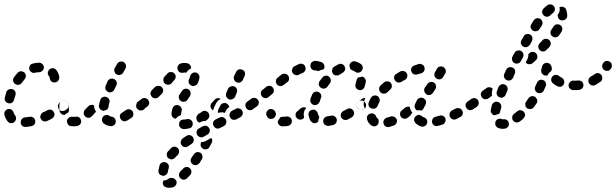

<svg xmlns="http://www.w3.org/2000/svg" viewBox="-24 -574 2907 906"><path d="M142 -5Q142 -9 139 -13Q137 -17 133 -19Q129 -22 125 -23Q121 -24 116 -23Q105 -21 94 -20Q90 -20 86 -18Q82 -16 79 -12Q76 -9 75 -4Q73 0 74 4Q74 14 81 20Q89 26 98 25Q111 24 125 21Q134 19 139 12Q144 4 142 -5ZM44 2Q47 -1 49 -5Q51 -9 52 -13Q52 -17 51 -22Q50 -26 47 -30Q43 -35 40 -43Q39 -48 36 -51Q33 -55 30 -57Q26 -59 21 -60Q17 -60 12 -59Q8 -58 5 -55Q1 -52 -1 -48Q-3 -44 -4 -40Q-4 -35 -3 -31Q2 -14 12 -1Q18 6 27 7Q36 8 44 2ZM230 -45Q228 -49 225 -52Q221 -54 217 -56Q213 -57 208 -57Q204 -56 200 -54Q190 -48 179 -44Q171 -40 168 -31Q164 -22 168 -14Q170 -10 173 -7Q177 -4 181 -2Q185 -1 189 -1Q194 -1 198 -3Q210 -8 221 -14Q229 -19 232 -28Q235 -37 230 -45ZM296 -90Q294 -94 290 -96Q286 -98 282 -99Q277 -100 273 -99Q269 -98 265 -95L259 -91Q255 -88 253 -85Q250 -81 249 -76Q249 -72 250 -68Q251 -63 253 -60Q256 -56 260 -53Q263 -51 268 -50Q272 -50 277 -51Q281 -52 285 -54L291 -59Q299 -64 300 -73Q302 -82 296 -90ZM15 -87Q20 -86 24 -86Q28 -87 32 -89Q36 -92 39 -95Q41 -99 42 -103Q45 -114 49 -125Q50 -129 50 -133Q50 -138 48 -142Q46 -146 42 -149Q39 -152 35 -153Q26 -156 18 -152Q9 -148 6 -140Q2 -127 -1 -114Q-4 -105 1 -97Q6 -89 15 -87ZM38 -192Q39 -188 41 -184Q44 -180 47 -178Q55 -172 64 -174Q73 -175 79 -183Q85 -192 92 -200Q98 -207 98 -216Q98 -225 91 -232Q88 -235 83 -236Q79 -238 75 -238Q70 -237 66 -236Q62 -234 59 -230Q50 -221 42 -209Q39 -205 38 -201Q37 -197 38 -192ZM228 -252Q219 -253 211 -248Q207 -245 205 -241Q203 -237 202 -233Q201 -229 202 -224Q203 -220 206 -216Q209 -213 210 -210Q210 -208 210 -207Q210 -207 211 -207Q211 -198 217 -191Q224 -185 233 -185Q242 -185 249 -191Q255 -198 256 -207Q256 -216 252 -225Q249 -234 242 -243Q237 -250 228 -252ZM117 -264Q114 -260 114 -256Q113 -251 114 -247Q117 -238 125 -233Q133 -228 142 -231Q151 -233 161 -233Q170 -234 177 -241Q183 -247 183 -257Q183 -261 181 -265Q179 -269 176 -272Q172 -275 168 -277Q164 -279 160 -278Q145 -278 131 -274Q126 -273 123 -271Q119 -268 117 -264Z M356 10Q361 2 358 -7Q357 -11 355 -15Q352 -18 348 -21Q344 -23 340 -24Q335 -24 331 -23Q328 -22 326 -23Q321 -23 318 -23Q309 -25 302 -19Q294 -14 292 -5Q291 4 296 12Q301 20 310 21Q317 22 326 22Q334 22 342 20Q351 18 356 10ZM513 17Q517 15 519 11Q522 7 522 3Q524 -6 518 -14Q513 -22 504 -23Q497 -24 493 -27Q486 -33 476 -31Q467 -30 462 -23Q459 -19 458 -15Q457 -10 457 -6Q458 -1 460 2Q462 6 466 9Q479 19 496 21Q501 22 505 21Q510 20 513 17ZM605 -31Q606 -36 605 -40Q604 -44 602 -48Q597 -56 588 -58Q579 -60 571 -55Q561 -49 553 -43Q549 -41 546 -38Q543 -34 542 -30Q541 -25 542 -21Q543 -16 545 -13Q547 -9 551 -6Q555 -3 559 -2Q563 -1 568 -2Q572 -3 576 -5Q585 -10 595 -17Q599 -20 602 -23Q604 -27 605 -31ZM429 -48Q429 -48 429 -48Q423 -56 421 -65Q420 -70 420 -76Q417 -78 414 -79Q411 -80 407 -79Q403 -79 399 -77Q395 -75 392 -72Q384 -63 377 -56Q371 -50 371 -40Q371 -31 378 -25Q381 -21 385 -20Q389 -18 394 -18Q398 -18 402 -20Q406 -22 409 -25Q417 -33 425 -42Q426 -43 427 -45Q428 -46 429 -48ZM257 -52Q256 -64 256 -77Q256 -86 262 -93Q269 -99 278 -100Q287 -99 294 -93Q301 -86 301 -77Q301 -66 301 -57Q302 -53 301 -50Q300 -46 298 -43Q293 -41 289 -38Q285 -35 282 -33Q282 -32 282 -32Q282 -32 281 -32Q272 -31 265 -37Q258 -43 257 -52ZM447 -61Q444 -65 443 -69Q442 -73 443 -78Q445 -89 449 -101Q450 -106 453 -109Q455 -113 459 -115Q463 -117 468 -118Q472 -118 476 -117Q485 -115 490 -107Q495 -98 492 -89Q489 -79 488 -70Q487 -65 484 -60Q480 -56 476 -54Q475 -54 473 -54Q469 -53 464 -51Q464 -51 463 -51Q462 -51 462 -52Q457 -52 453 -55Q450 -57 447 -61ZM661 -90Q659 -94 655 -96Q651 -98 647 -99Q642 -100 638 -99Q634 -98 630 -95L628 -94Q620 -88 619 -79Q617 -70 622 -62Q625 -59 629 -56Q632 -54 637 -53Q641 -52 646 -53Q650 -54 654 -57L656 -59Q664 -64 665 -73Q667 -82 661 -90ZM474 -153Q476 -149 479 -145Q482 -142 486 -140Q490 -138 494 -138Q499 -138 503 -140Q507 -141 510 -144Q514 -147 515 -151Q520 -161 525 -171Q529 -179 526 -188Q523 -197 514 -201Q506 -205 497 -202Q488 -199 484 -191Q479 -180 475 -170Q473 -166 473 -161Q472 -157 474 -153ZM526 -223Q530 -221 534 -220Q539 -219 543 -221Q547 -222 551 -224Q555 -227 557 -231L568 -250Q570 -254 571 -259Q571 -263 570 -267Q569 -272 566 -275Q564 -279 560 -281Q552 -286 543 -283Q534 -281 529 -273L518 -254Q513 -246 516 -237Q518 -228 526 -223Z M775 267Q778 267 781 266Q786 265 790 266Q795 266 798 269Q802 271 805 275Q808 278 809 282Q811 291 806 299Q801 307 792 310Q783 312 774 312Q768 312 763 311Q754 309 748 302Q743 294 745 285Q745 283 746 281Q746 279 747 278Q751 278 755 277Q764 275 771 270Q773 268 775 267ZM827 267Q827 267 827 267Q830 270 834 272Q838 274 843 274Q847 274 851 272Q856 270 859 267Q866 260 874 251Q880 244 879 235Q879 226 872 220Q865 213 855 214Q846 215 840 222Q833 229 827 235Q822 240 821 247Q820 254 822 260Q823 261 823 262Q825 264 827 267Q827 267 827 267ZM771 203Q770 201 768 199Q766 197 764 195Q762 194 760 193Q759 192 759 192Q758 192 758 192Q749 189 741 193Q732 197 729 206Q726 217 724 229Q722 238 727 246Q733 253 742 255Q751 257 759 251Q766 246 768 237Q769 228 772 220Q773 216 773 212Q773 207 771 203ZM885 201Q889 204 893 205Q898 206 902 205Q907 204 910 202Q914 199 917 196Q922 187 928 178Q933 171 931 162Q930 152 922 147Q918 145 914 144Q909 143 905 144Q900 145 897 148Q893 150 891 154Q885 162 880 170Q874 178 876 187Q878 196 885 201ZM815 125Q808 118 799 118Q790 118 783 125Q775 133 768 141Q762 148 763 157Q763 166 770 172Q777 178 787 178Q796 177 802 170Q808 163 815 157Q821 150 821 141Q821 131 815 125ZM923 114Q924 119 927 122Q930 126 934 128Q942 133 951 130Q960 128 964 120L974 102Q977 98 977 94Q978 89 977 85Q976 83 975 80Q974 78 972 77Q969 79 965 81L948 91Q940 95 932 96Q929 96 926 96L925 97Q923 101 923 106Q922 110 923 114ZM890 91Q891 87 890 82Q889 78 887 74Q882 66 873 64Q863 62 856 67Q847 73 838 79Q835 82 832 86Q830 89 829 94Q828 98 829 103Q830 107 833 111Q838 118 847 120Q856 121 864 116Q872 111 880 105Q884 103 886 99Q889 95 890 91ZM965 48Q967 44 966 39Q966 35 963 31Q959 23 950 20Q941 18 933 22L915 32Q911 34 908 37Q906 41 904 45Q903 49 904 54Q904 58 906 62Q911 70 920 73Q929 76 937 71L955 61Q958 59 961 56Q964 52 965 48ZM882 23Q887 15 885 6Q885 5 885 5Q885 4 885 4Q884 1 883 -1Q881 -3 880 -5Q878 -7 876 -8Q872 -11 868 -12Q863 -13 859 -12Q851 -10 844 -10H843Q839 -10 835 -9Q830 -7 827 -4Q824 -1 822 3Q821 8 821 12Q820 21 827 28Q834 35 843 35H844Q855 35 867 32Q877 31 882 23ZM1042 -10Q1040 -13 1036 -16Q1033 -19 1028 -21Q1024 -22 1020 -22Q1015 -21 1011 -19L993 -10Q985 -6 982 3Q979 12 984 20Q986 24 989 27Q993 30 997 32Q1001 33 1006 33Q1010 32 1014 30L1032 21Q1040 17 1043 8Q1046 -1 1042 -10ZM903 -21Q904 -26 906 -29Q909 -33 912 -36Q920 -40 928 -46Q935 -52 944 -51Q954 -49 959 -42Q962 -38 963 -34Q964 -30 964 -25Q963 -21 961 -17Q958 -13 955 -10Q950 -7 945 -3Q942 -3 938 -3Q930 -2 922 2L918 5Q914 3 911 1Q908 -1 906 -4Q904 -8 903 -12Q902 -17 903 -21ZM1119 -52Q1117 -56 1113 -58Q1109 -61 1105 -62Q1101 -64 1096 -63Q1092 -63 1088 -60L1070 -51Q1062 -46 1060 -37Q1057 -28 1062 -20Q1064 -16 1067 -13Q1071 -10 1075 -9Q1080 -8 1084 -9Q1088 -9 1092 -11L1110 -21Q1118 -26 1121 -35Q1123 -44 1119 -52ZM801 -76Q809 -80 818 -77Q822 -76 826 -73Q829 -70 831 -66Q833 -63 834 -58Q834 -54 833 -49Q831 -41 830 -35Q830 -34 830 -33Q830 -32 830 -31Q828 -30 827 -30Q818 -26 811 -20Q808 -17 806 -14Q797 -14 791 -21Q785 -28 785 -37Q786 -49 790 -62Q793 -71 801 -76ZM1005 -41Q1004 -45 1004 -49Q1005 -53 1006 -57L1015 -75Q1017 -79 1020 -82Q1024 -85 1028 -87Q1032 -88 1037 -88Q1041 -88 1045 -86Q1050 -83 1053 -79Q1057 -75 1058 -69Q1051 -65 1047 -59Q1041 -52 1038 -43Q1038 -42 1038 -41Q1036 -42 1035 -42Q1026 -45 1017 -44Q1011 -43 1005 -41ZM1018 -107Q1015 -109 1012 -110Q1008 -111 1004 -111Q1000 -111 996 -109Q992 -107 989 -104Q982 -96 976 -89Q972 -86 971 -82Q969 -78 969 -73Q969 -69 971 -65Q973 -61 976 -57Q977 -56 979 -55Q980 -54 982 -53Q983 -60 986 -67L995 -85Q999 -93 1005 -99Q1011 -104 1018 -107ZM1175 -90Q1173 -94 1169 -96Q1165 -98 1161 -99Q1157 -100 1152 -99Q1148 -98 1144 -95Q1136 -90 1134 -81Q1133 -71 1138 -64Q1143 -56 1153 -54Q1162 -53 1169 -58L1170 -59Q1178 -64 1179 -73Q1181 -82 1175 -90ZM675 -102Q673 -106 669 -108Q665 -111 661 -111Q656 -112 652 -111Q647 -110 644 -107Q636 -101 628 -95Q624 -93 622 -89Q620 -85 619 -81Q618 -77 619 -72Q620 -68 623 -64Q625 -60 629 -58Q633 -56 637 -55Q641 -54 646 -55Q650 -56 654 -59Q663 -65 671 -71Q678 -76 680 -86Q681 -95 675 -102ZM830 -97Q838 -92 847 -94Q856 -96 861 -104Q865 -110 872 -120Q877 -128 875 -137Q874 -146 866 -152Q858 -157 849 -155Q840 -153 835 -145Q828 -135 823 -128Q818 -120 820 -111Q822 -102 830 -97ZM1043 -119Q1045 -115 1048 -112Q1051 -108 1055 -106Q1063 -102 1072 -106Q1081 -109 1085 -117L1093 -136Q1097 -144 1094 -153Q1091 -162 1082 -166Q1074 -169 1065 -166Q1056 -163 1052 -155L1044 -136Q1042 -132 1042 -128Q1042 -123 1043 -119ZM739 -163Q736 -166 732 -168Q728 -169 723 -169Q719 -169 715 -168Q710 -166 707 -163Q700 -156 693 -149Q687 -143 686 -133Q686 -124 693 -117Q699 -110 708 -110Q718 -110 724 -116Q732 -124 739 -131Q746 -138 746 -147Q746 -156 739 -163ZM879 -170Q888 -166 896 -170Q905 -173 909 -181Q915 -194 917 -205Q919 -214 914 -222Q909 -230 899 -232Q890 -234 883 -228Q875 -223 873 -214Q872 -208 868 -200Q864 -191 867 -183Q871 -174 879 -170ZM803 -222Q801 -224 799 -227Q798 -228 797 -229Q790 -235 781 -234Q772 -234 766 -227Q761 -222 752 -212Q746 -205 747 -195Q747 -186 754 -180Q761 -174 771 -174Q780 -175 786 -182Q795 -192 799 -197Q804 -202 805 -209Q806 -216 803 -222ZM1080 -199Q1082 -195 1085 -191Q1088 -188 1092 -186Q1100 -182 1109 -185Q1118 -189 1122 -197L1130 -215Q1132 -219 1132 -224Q1133 -228 1131 -233Q1130 -237 1127 -240Q1124 -243 1119 -245Q1111 -249 1102 -246Q1094 -243 1090 -234L1081 -216Q1079 -212 1079 -208Q1079 -203 1080 -199ZM841 -231Q832 -229 824 -233Q816 -238 814 -247Q813 -252 813 -256Q814 -261 816 -264Q818 -268 822 -271Q826 -273 830 -275Q838 -277 846 -277Q852 -277 858 -276Q863 -275 866 -273Q870 -271 873 -267Q876 -264 877 -260Q878 -256 878 -251Q874 -250 870 -247Q862 -242 857 -234Q856 -233 855 -231Q855 -231 854 -231Q854 -231 853 -231Q850 -232 846 -232Q843 -232 841 -231Z M1303 -22Q1300 -21 1297 -19Q1297 -19 1297 -18Q1293 -10 1287 -3Q1287 -3 1287 -2Q1287 -1 1287 -1Q1286 9 1293 15Q1299 22 1308 22Q1311 22 1313 22Q1324 22 1336 20Q1340 19 1344 16Q1347 14 1350 10Q1352 6 1353 2Q1354 -2 1353 -7Q1351 -16 1343 -21Q1335 -26 1326 -24Q1319 -23 1313 -23Q1312 -22 1310 -23Q1306 -23 1303 -22ZM1562 6Q1565 2 1565 -3Q1566 -7 1565 -11Q1563 -21 1555 -25Q1547 -30 1538 -28Q1529 -26 1520 -25Q1511 -23 1505 -16Q1500 -8 1501 1Q1502 5 1504 9Q1506 13 1510 16Q1514 18 1518 19Q1522 21 1527 20Q1538 18 1548 16Q1553 15 1556 12Q1560 9 1562 6ZM1457 7Q1452 6 1449 3Q1445 1 1442 -3Q1435 -14 1432 -30Q1431 -34 1432 -39Q1433 -43 1435 -47Q1438 -51 1441 -53Q1445 -55 1450 -56Q1459 -58 1466 -53Q1474 -47 1476 -38Q1477 -32 1480 -28Q1481 -26 1481 -25Q1482 -23 1483 -22Q1481 -17 1480 -13Q1478 -7 1478 -1Q1477 0 1476 1Q1475 2 1474 3Q1470 6 1465 7Q1461 8 1457 7ZM1644 -51Q1639 -59 1630 -62Q1621 -64 1613 -59Q1604 -54 1596 -50Q1588 -46 1585 -37Q1582 -28 1586 -20Q1588 -16 1592 -13Q1595 -10 1599 -9Q1604 -7 1608 -8Q1613 -8 1617 -10Q1626 -15 1635 -20Q1643 -25 1646 -34Q1648 -43 1644 -51ZM1417 -59Q1419 -63 1421 -65Q1415 -69 1408 -68Q1401 -67 1395 -63Q1388 -56 1380 -50Q1376 -47 1374 -44Q1371 -40 1371 -35Q1370 -31 1371 -27Q1372 -22 1375 -19Q1378 -15 1381 -13Q1385 -10 1390 -10Q1394 -9 1398 -10Q1403 -11 1406 -14Q1409 -16 1411 -18Q1410 -22 1410 -26Q1408 -34 1410 -43Q1411 -52 1417 -59ZM1246 -58Q1237 -54 1234 -45Q1230 -37 1234 -28L1235 -27Q1238 -18 1247 -14Q1255 -11 1264 -15Q1268 -16 1271 -19Q1274 -23 1276 -27Q1278 -31 1278 -35Q1278 -40 1276 -44L1275 -46Q1272 -54 1263 -58Q1254 -61 1246 -58ZM1703 -73Q1704 -78 1703 -82Q1702 -86 1699 -90Q1694 -98 1685 -99Q1676 -101 1668 -95Q1660 -90 1659 -81Q1657 -71 1662 -64Q1668 -56 1677 -55Q1686 -53 1694 -58V-59Q1698 -61 1700 -65Q1702 -69 1703 -73ZM1197 -87Q1198 -91 1197 -95Q1195 -100 1193 -103Q1187 -111 1178 -112Q1169 -113 1161 -108Q1152 -101 1144 -95Q1140 -93 1138 -89Q1136 -85 1135 -81Q1134 -77 1135 -72Q1136 -68 1139 -64Q1144 -56 1153 -55Q1162 -53 1170 -59Q1179 -65 1188 -72Q1192 -75 1194 -78Q1196 -82 1197 -87ZM1476 -83Q1481 -87 1484 -93Q1487 -102 1490 -111Q1494 -119 1491 -128Q1487 -136 1479 -140Q1475 -142 1470 -142Q1466 -142 1461 -140Q1457 -139 1454 -136Q1451 -132 1449 -128Q1445 -118 1441 -108Q1440 -104 1440 -99Q1440 -95 1442 -91Q1444 -87 1447 -84Q1451 -81 1455 -79Q1455 -79 1455 -79Q1456 -79 1456 -79Q1459 -79 1462 -78Q1463 -78 1463 -78Q1470 -78 1476 -83ZM1263 -161Q1258 -169 1248 -169Q1239 -170 1232 -164L1215 -150Q1211 -148 1209 -144Q1207 -140 1207 -135Q1206 -131 1208 -127Q1209 -122 1212 -119Q1218 -112 1227 -111Q1236 -110 1243 -116L1260 -130Q1268 -136 1268 -145Q1269 -154 1263 -161ZM1698 -203Q1696 -207 1692 -210Q1688 -212 1684 -213Q1677 -209 1669 -209Q1668 -209 1667 -209Q1663 -206 1661 -202Q1659 -199 1658 -194Q1656 -186 1654 -178Q1651 -169 1655 -161Q1659 -153 1668 -150Q1677 -147 1685 -151Q1693 -155 1696 -164Q1700 -175 1702 -187Q1703 -191 1702 -195Q1701 -200 1698 -203ZM1480 -175Q1481 -170 1484 -166Q1486 -163 1490 -160Q1497 -155 1506 -156Q1516 -158 1521 -165Q1526 -173 1532 -180Q1538 -187 1537 -197Q1536 -206 1529 -212Q1522 -218 1513 -217Q1504 -216 1498 -209Q1491 -201 1484 -191Q1482 -188 1481 -183Q1480 -179 1480 -175ZM1336 -217Q1330 -225 1321 -226Q1312 -227 1304 -222Q1296 -216 1287 -208Q1283 -206 1281 -202Q1278 -198 1278 -193Q1277 -189 1278 -185Q1280 -180 1282 -177Q1288 -169 1297 -168Q1307 -167 1314 -173Q1323 -180 1331 -186Q1339 -191 1340 -200Q1341 -210 1336 -217ZM1543 -244Q1544 -249 1546 -253Q1549 -256 1552 -259Q1562 -265 1572 -270Q1580 -275 1589 -272Q1598 -269 1602 -261Q1604 -257 1605 -252Q1605 -248 1604 -243Q1602 -239 1599 -236Q1596 -232 1592 -230Q1585 -226 1577 -221Q1571 -217 1562 -218Q1554 -218 1549 -224Q1548 -225 1548 -225Q1547 -226 1547 -227Q1546 -227 1546 -228Q1544 -231 1543 -236Q1542 -240 1543 -244ZM1416 -260Q1413 -269 1404 -272Q1395 -275 1387 -272Q1376 -267 1365 -261Q1357 -257 1355 -248Q1352 -239 1356 -231Q1361 -223 1370 -220Q1378 -217 1387 -222Q1396 -227 1405 -230Q1413 -234 1417 -243Q1420 -252 1416 -260ZM1653 -284Q1668 -280 1680 -271Q1687 -265 1688 -255Q1688 -246 1682 -239Q1676 -232 1667 -231Q1658 -230 1651 -236Q1647 -239 1642 -241Q1637 -242 1633 -245Q1629 -248 1627 -253Q1627 -254 1627 -255Q1626 -260 1625 -265Q1625 -265 1625 -266Q1625 -267 1625 -268Q1628 -277 1636 -282Q1644 -287 1653 -284ZM1446 -249Q1440 -256 1441 -266Q1441 -275 1448 -281Q1456 -287 1465 -287Q1481 -285 1492 -281Q1501 -278 1505 -269Q1509 -261 1506 -252Q1505 -250 1504 -249Q1503 -247 1502 -246Q1500 -246 1497 -245Q1488 -244 1480 -239Q1479 -239 1478 -238Q1478 -239 1478 -239Q1477 -239 1477 -239Q1471 -241 1462 -242Q1452 -242 1446 -249Z M1848 -11Q1846 -15 1843 -18Q1840 -22 1836 -23Q1832 -25 1827 -25Q1823 -26 1819 -24Q1810 -21 1802 -19Q1798 -18 1794 -15Q1790 -12 1788 -8Q1786 -5 1785 0Q1784 4 1786 9Q1788 18 1796 23Q1804 27 1813 25Q1824 22 1835 18Q1843 15 1847 6Q1851 -2 1848 -11ZM1980 21Q1976 23 1972 24Q1967 24 1963 23Q1947 17 1937 7Q1930 0 1930 -9Q1930 -18 1937 -25Q1940 -28 1944 -30Q1948 -32 1952 -32Q1957 -32 1961 -30Q1965 -28 1968 -25Q1971 -22 1977 -20Q1983 -18 1987 -14Q1991 -9 1992 -3Q1992 0 1992 4Q1992 5 1992 6Q1992 7 1991 8Q1990 12 1987 16Q1984 19 1980 21ZM1729 18Q1721 13 1716 6Q1711 -1 1708 -10Q1707 -14 1707 -18Q1707 -23 1709 -27Q1712 -31 1715 -34Q1718 -37 1723 -38Q1727 -39 1731 -39Q1736 -39 1740 -37Q1744 -35 1747 -31Q1750 -28 1751 -24Q1752 -22 1752 -21Q1753 -20 1754 -19Q1757 -17 1760 -13Q1762 -10 1763 -5Q1763 -4 1763 -3Q1762 2 1762 7Q1762 8 1761 10Q1761 11 1760 12Q1755 20 1745 22Q1736 23 1729 18ZM2076 3Q2078 -1 2079 -5Q2079 -10 2078 -14Q2075 -23 2067 -27Q2058 -31 2050 -28Q2040 -25 2031 -23Q2027 -22 2023 -19Q2020 -17 2018 -13Q2015 -9 2015 -5Q2014 0 2015 4Q2017 13 2025 18Q2033 23 2042 20Q2052 18 2063 14Q2067 13 2071 10Q2074 7 2076 3ZM2157 -52Q2155 -56 2152 -59Q2148 -62 2144 -63Q2140 -64 2135 -64Q2131 -64 2127 -62Q2118 -57 2109 -53Q2105 -51 2102 -47Q2099 -44 2098 -40Q2097 -36 2097 -31Q2097 -27 2099 -23Q2103 -14 2112 -11Q2121 -8 2129 -12Q2138 -17 2148 -22Q2156 -26 2159 -35Q2162 -44 2157 -52ZM1882 -14Q1878 -14 1874 -17Q1870 -19 1868 -23Q1862 -30 1864 -39Q1865 -49 1873 -54Q1880 -60 1888 -66Q1891 -69 1896 -70Q1900 -71 1904 -71Q1906 -70 1907 -70Q1909 -70 1910 -69Q1910 -63 1913 -57Q1916 -49 1922 -42Q1921 -41 1921 -41Q1915 -35 1911 -27Q1911 -27 1911 -27Q1905 -22 1899 -18Q1895 -15 1891 -14Q1887 -13 1882 -14ZM1958 -112Q1967 -115 1975 -110Q1979 -108 1982 -105Q1984 -101 1986 -97Q1987 -93 1986 -88Q1986 -84 1984 -80Q1979 -71 1975 -63Q1974 -60 1971 -57Q1968 -54 1965 -52Q1959 -54 1952 -54Q1948 -54 1943 -53Q1936 -58 1933 -66Q1931 -74 1934 -82Q1939 -91 1944 -102Q1949 -110 1958 -112ZM2218 -73Q2219 -77 2218 -82Q2217 -86 2214 -90Q2209 -98 2200 -99Q2191 -101 2183 -95Q2175 -90 2173 -81Q2172 -71 2177 -64Q2180 -60 2183 -58Q2187 -55 2192 -54Q2196 -54 2200 -55Q2205 -56 2208 -58L2209 -59Q2213 -61 2215 -65Q2217 -69 2218 -73ZM1663 -64Q1657 -72 1659 -81Q1661 -90 1668 -95Q1675 -100 1684 -107Q1687 -110 1692 -111Q1696 -112 1700 -111Q1697 -106 1695 -100Q1692 -92 1692 -83Q1692 -74 1696 -65Q1696 -63 1698 -61Q1696 -60 1694 -59Q1686 -53 1677 -55Q1668 -57 1663 -64ZM1716 -91Q1720 -102 1726 -112Q1728 -116 1732 -119Q1735 -122 1740 -123Q1744 -124 1748 -124Q1753 -123 1757 -121Q1765 -116 1767 -107Q1770 -99 1765 -90Q1761 -82 1758 -75Q1756 -70 1753 -67Q1750 -64 1746 -62Q1744 -62 1743 -61Q1741 -61 1739 -61Q1736 -61 1732 -62Q1731 -62 1730 -62Q1729 -62 1729 -62Q1729 -62 1729 -62Q1720 -66 1716 -74Q1713 -83 1716 -91ZM1988 -129Q1995 -124 2004 -126Q2014 -128 2019 -136L2030 -153Q2035 -160 2033 -170Q2032 -179 2024 -184Q2016 -189 2007 -187Q1998 -185 1993 -178L1981 -161Q1976 -153 1978 -144Q1980 -135 1988 -129ZM1771 -139Q1778 -132 1787 -132Q1797 -132 1803 -138Q1810 -145 1817 -151Q1824 -157 1825 -166Q1826 -175 1820 -183Q1814 -190 1805 -190Q1795 -191 1788 -185Q1780 -178 1772 -171Q1765 -164 1765 -155Q1765 -145 1771 -139ZM1839 -196Q1843 -188 1853 -185Q1862 -183 1870 -188Q1878 -192 1886 -197Q1895 -201 1897 -210Q1900 -219 1896 -227Q1891 -236 1883 -238Q1874 -241 1865 -237Q1856 -232 1847 -226Q1839 -222 1836 -213Q1834 -204 1839 -196ZM2076 -226 2077 -227Q2081 -235 2079 -244Q2076 -253 2068 -258Q2060 -262 2051 -260Q2042 -257 2037 -249V-248Q2033 -241 2029 -234Q2026 -230 2026 -225Q2025 -221 2026 -217Q2027 -212 2030 -209Q2033 -205 2036 -203Q2044 -198 2054 -200Q2063 -203 2067 -211Q2072 -218 2075 -225Q2076 -225 2076 -225Q2076 -225 2076 -225ZM1917 -237Q1920 -228 1928 -224Q1936 -220 1945 -223Q1955 -226 1963 -228Q1968 -229 1971 -232Q1975 -235 1977 -239Q1979 -242 1980 -247Q1980 -251 1979 -256Q1977 -265 1969 -269Q1961 -274 1952 -272Q1942 -269 1931 -265Q1922 -262 1918 -254Q1914 -246 1917 -237Z M2366 30Q2370 28 2373 24Q2376 21 2377 17Q2378 12 2377 8Q2377 7 2377 6Q2377 5 2376 4Q2375 1 2374 -2Q2370 -7 2364 -10Q2358 -12 2352 -11Q2350 -11 2348 -11Q2346 -11 2345 -12Q2341 -14 2337 -14Q2332 -14 2328 -13Q2324 -11 2320 -9Q2317 -6 2315 -2Q2313 2 2313 7Q2312 11 2314 16Q2315 20 2318 23Q2321 27 2325 29Q2336 34 2348 34Q2353 34 2358 33Q2363 33 2366 30ZM2454 -30Q2454 -35 2452 -39Q2451 -43 2448 -46Q2442 -53 2432 -54Q2423 -55 2416 -48Q2409 -42 2402 -37Q2394 -31 2393 -22Q2392 -12 2397 -5Q2400 -1 2404 1Q2408 3 2412 4Q2417 4 2421 3Q2425 2 2429 -1Q2438 -7 2446 -15Q2449 -18 2451 -22Q2453 -26 2454 -30ZM2292 -56Q2294 -65 2297 -78Q2300 -87 2308 -91Q2316 -96 2325 -93Q2334 -91 2339 -82Q2343 -74 2341 -65Q2338 -55 2336 -48Q2336 -45 2334 -42Q2333 -39 2331 -36Q2326 -36 2321 -34Q2316 -32 2311 -30Q2311 -30 2311 -30Q2310 -30 2310 -30Q2301 -31 2296 -39Q2290 -47 2292 -56ZM2231 -102Q2226 -109 2217 -111Q2207 -112 2200 -107L2183 -95Q2179 -93 2177 -89Q2175 -85 2174 -81Q2173 -76 2174 -72Q2175 -68 2178 -64Q2183 -56 2192 -55Q2201 -53 2209 -59L2226 -70Q2233 -76 2235 -85Q2236 -94 2231 -102ZM2511 -102Q2510 -107 2507 -110Q2505 -114 2501 -117Q2498 -119 2493 -120Q2489 -121 2484 -120Q2480 -119 2476 -117Q2473 -114 2470 -111Q2465 -103 2459 -95Q2456 -91 2455 -87Q2454 -83 2455 -78Q2455 -74 2457 -70Q2460 -66 2463 -63Q2467 -61 2471 -60Q2475 -59 2480 -59Q2484 -60 2488 -62Q2492 -64 2495 -68Q2501 -76 2507 -85Q2510 -89 2511 -93Q2512 -98 2511 -102ZM2297 -122 2281 -110Q2274 -105 2264 -106Q2255 -107 2250 -115Q2244 -122 2245 -132Q2247 -141 2254 -146L2271 -158Q2274 -161 2279 -162Q2283 -163 2287 -162Q2291 -162 2295 -160Q2298 -158 2301 -155L2300 -152Q2297 -144 2297 -136Q2296 -129 2298 -123Q2298 -123 2298 -122Q2298 -122 2297 -122ZM2333 -115Q2337 -113 2342 -113Q2346 -113 2350 -115Q2354 -117 2358 -120Q2361 -123 2362 -127L2370 -146Q2373 -155 2370 -163Q2366 -172 2358 -175Q2353 -177 2349 -177Q2344 -177 2340 -175Q2336 -173 2333 -170Q2330 -167 2328 -163L2321 -144Q2317 -135 2321 -127Q2324 -118 2333 -115ZM2539 -196Q2535 -198 2530 -198Q2526 -198 2522 -196Q2518 -195 2515 -191Q2511 -188 2510 -184Q2506 -175 2502 -166Q2498 -158 2501 -149Q2504 -140 2513 -136Q2521 -133 2530 -136Q2539 -139 2542 -147Q2547 -157 2551 -167Q2555 -175 2551 -184Q2548 -193 2539 -196ZM2705 -171Q2705 -180 2698 -187Q2691 -193 2682 -193V-194Q2672 -194 2666 -187Q2659 -180 2659 -171Q2659 -162 2666 -155Q2672 -149 2681 -149H2682Q2691 -148 2698 -155Q2705 -162 2705 -171ZM2606 -167Q2595 -173 2586 -180Q2578 -186 2577 -195Q2576 -205 2582 -212Q2584 -216 2588 -218Q2592 -220 2597 -221Q2601 -221 2605 -220Q2610 -219 2613 -216Q2620 -211 2627 -207Q2633 -204 2636 -198Q2639 -192 2639 -185Q2638 -182 2637 -178Q2637 -178 2637 -177Q2636 -177 2636 -176Q2632 -168 2623 -165Q2614 -163 2606 -167ZM2367 -196Q2375 -192 2384 -195Q2393 -199 2397 -207L2405 -226Q2409 -234 2406 -243Q2403 -252 2394 -255Q2386 -259 2377 -256Q2368 -253 2364 -244L2356 -226Q2352 -218 2355 -209Q2358 -200 2367 -196ZM2533 -228Q2530 -232 2530 -237Q2529 -241 2530 -245Q2532 -253 2534 -260Q2536 -269 2544 -274Q2552 -279 2561 -277Q2567 -276 2571 -272Q2575 -268 2577 -263Q2577 -262 2578 -260Q2580 -256 2580 -252Q2580 -247 2579 -243Q2578 -241 2577 -239Q2576 -237 2574 -236Q2568 -232 2564 -226Q2561 -222 2559 -218Q2556 -217 2553 -217Q2550 -217 2546 -218Q2542 -219 2539 -222Q2535 -224 2533 -228ZM2506 -322Q2512 -315 2512 -305Q2511 -296 2505 -290L2489 -276Q2483 -270 2473 -271Q2464 -271 2458 -278Q2457 -278 2457 -279Q2457 -279 2457 -279L2460 -287L2464 -293Q2468 -301 2469 -310Q2469 -314 2469 -318L2474 -323Q2481 -330 2491 -329Q2500 -329 2506 -322ZM2400 -318 2394 -306Q2390 -298 2393 -289Q2396 -280 2404 -276Q2408 -274 2413 -274Q2417 -273 2421 -275Q2426 -276 2429 -279Q2432 -282 2434 -286L2440 -297L2444 -304Q2448 -312 2445 -321Q2442 -330 2434 -334Q2426 -338 2417 -335Q2408 -333 2404 -324ZM2568 -385Q2561 -391 2552 -391Q2542 -391 2536 -384Q2529 -377 2522 -369Q2516 -363 2516 -353Q2516 -344 2523 -338Q2529 -331 2539 -331Q2548 -331 2554 -338Q2562 -346 2569 -353Q2575 -360 2575 -369Q2574 -379 2568 -385ZM2445 -354Q2449 -352 2453 -351Q2458 -351 2462 -352Q2466 -353 2470 -356Q2473 -359 2476 -362L2486 -380Q2490 -388 2488 -397Q2486 -406 2478 -411Q2469 -415 2460 -413Q2451 -411 2447 -402L2437 -385Q2432 -377 2434 -368Q2437 -359 2445 -354ZM2619 -456Q2619 -456 2619 -456Q2619 -456 2619 -457Q2616 -457 2614 -458Q2612 -459 2611 -459Q2604 -460 2598 -458Q2592 -455 2588 -449Q2583 -442 2578 -434Q2572 -426 2574 -417Q2575 -408 2583 -402Q2590 -397 2599 -398Q2609 -400 2614 -407Q2621 -416 2626 -425Q2631 -433 2629 -442Q2627 -451 2619 -456ZM2490 -430Q2497 -425 2507 -427Q2516 -428 2521 -436Q2527 -445 2532 -452Q2537 -460 2536 -469Q2534 -478 2527 -484Q2519 -489 2510 -488Q2501 -486 2495 -479Q2490 -470 2484 -461Q2478 -454 2480 -444Q2482 -435 2490 -430ZM2637 -540Q2641 -538 2644 -535Q2647 -532 2648 -527Q2652 -515 2653 -500Q2653 -491 2646 -484Q2640 -478 2630 -478Q2621 -477 2614 -484Q2608 -490 2608 -500Q2607 -501 2607 -503Q2609 -505 2610 -507Q2615 -515 2617 -524Q2618 -532 2616 -540Q2617 -540 2618 -541Q2619 -541 2620 -541Q2624 -543 2628 -543Q2633 -542 2637 -540ZM2534 -518Q2534 -514 2536 -509Q2538 -505 2541 -502Q2547 -495 2557 -495Q2566 -495 2573 -502Q2580 -509 2586 -513Q2589 -516 2591 -519Q2594 -523 2594 -528Q2595 -532 2594 -536Q2593 -541 2590 -544Q2585 -552 2575 -553Q2566 -555 2559 -549Q2550 -543 2541 -534Q2538 -531 2536 -527Q2534 -522 2534 -518Z M2729 -174Q2728 -184 2721 -190Q2713 -195 2704 -194Q2693 -193 2682 -193Q2678 -194 2674 -192Q2669 -190 2666 -187Q2663 -184 2661 -180Q2660 -176 2660 -171Q2659 -162 2666 -155Q2672 -149 2682 -149Q2696 -148 2709 -150Q2718 -151 2724 -158Q2730 -165 2729 -174ZM2814 -220Q2808 -227 2799 -229Q2790 -230 2782 -224Q2774 -218 2764 -213Q2756 -208 2753 -199Q2751 -190 2755 -182Q2760 -174 2769 -171Q2778 -169 2786 -173Q2798 -180 2809 -188Q2817 -194 2818 -203Q2819 -212 2814 -220ZM2862 -273Q2860 -277 2857 -280Q2853 -283 2849 -285Q2841 -288 2832 -285Q2824 -281 2820 -272Q2820 -271 2819 -271Q2816 -262 2819 -253Q2823 -245 2831 -241Q2840 -238 2849 -241Q2857 -245 2861 -253Q2861 -255 2862 -256Q2864 -260 2863 -264Q2863 -269 2862 -273Z"/></svg>

Font: FRB American Cursive Guidelines Arrows Dashed Extrabold
Style: Bold Italic
Weight: 800
Italic angle: -25°
Version: Version 2.0;Modular Font Editor K font №1